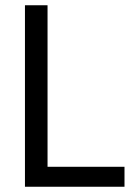

<svg xmlns="http://www.w3.org/2000/svg" viewBox="-20 -711 499 731"><path d="M75 0V-691H161V-76H454V0Z"/></svg>

Font: Average Sans
Style: Regular
Weight: 400
Designer: Eduardo Rodriguez Tunni
Foundry: Eduardo Rodriguez Tunni
Version: Version 1.002